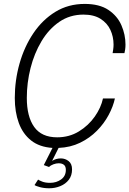

<svg xmlns="http://www.w3.org/2000/svg" viewBox="-20 -766 678 1006"><path d="M299 64Q321.5 64 339.5 78Q357.5 92 357.5 121.5Q357.5 154 340.5 176Q323.5 198 296 209.2Q268.5 220.5 237.5 220.5Q211 220.5 189 214.5Q167 208.5 161 203.5L179.5 175Q185 179 201.2 185.5Q217.5 192 242.5 192Q275.5 192 300.2 174.2Q325 156.5 325 124Q325 105.5 314.8 97.5Q304.5 89.5 287.5 89.5Q274.5 89.5 260 94.8Q245.5 100 237 109L209.5 99L255 9Q186.5 4.5 143 -30Q99.5 -64.5 78.5 -121.8Q57.5 -179 57.5 -252.5Q57.5 -345.5 82.5 -433.5Q107.5 -521.5 155 -592Q202.5 -662.5 270.2 -704Q338 -745.5 424 -745.5Q501 -745.5 548 -714Q595 -682.5 616.2 -633.5Q637.5 -584.5 637.5 -532.5Q637.5 -519.5 635.8 -507.2Q634 -495 632 -487.5H570Q571.5 -494.5 573.2 -507.5Q575 -520.5 575 -532Q575 -574 558.2 -609.8Q541.5 -645.5 506.5 -667.5Q471.5 -689.5 417.5 -689.5Q346 -689.5 290.8 -651.5Q235.5 -613.5 197.5 -550Q159.5 -486.5 140 -409.2Q120.5 -332 120.5 -253Q120.5 -155 159.2 -100.8Q198 -46.5 279.5 -46.5Q343 -46.5 393.5 -77.5Q444 -108.5 476.8 -155.5Q509.5 -202.5 519.5 -250H582Q573 -208 549.2 -163.5Q525.5 -119 487.8 -80.8Q450 -42.5 399.5 -18Q349 6.5 287 9L253 77Q273.5 64 299 64Z"/></svg>

Font: Epilogue Light
Style: Italic
Weight: 300
Italic angle: -12°
Designer: Tyler Finck
Foundry: Etcetera Type Co
Version: Version 2.111; ttfautohint (v1.8.3)